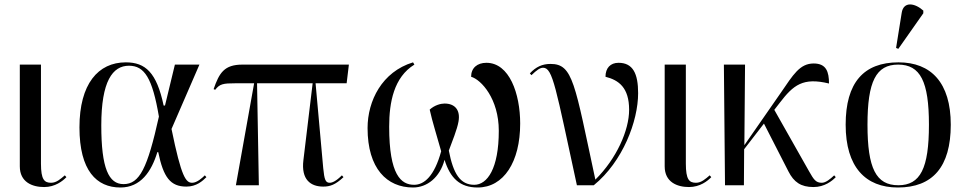

<svg xmlns="http://www.w3.org/2000/svg" viewBox="-20 -823 4299 853"><path d="M176 8C225 8 259 -19 275 -36L268 -44C249 -28 231 -11 207 -11C177 -11 162 -25 162 -96V-536H68V-84C68 -14 123 8 176 8Z M515 10C605 10 653 -61 679 -147H683C706 -35 737 6 808 6C853 6 880 -19 897 -36L890 -44C879 -33 855 -11 834 -11C806 -11 786 -34 742 -250L866 -536H757L713 -354H707C676 -501 626 -546 539 -546C416 -546 333 -450 333 -257C333 -65 409 10 515 10ZM529 -5C463 -5 430 -75 430 -266C430 -462 480 -531 553 -531C622 -531 657 -476 686 -305C635 -75 600 -5 529 -5Z M1028 0H1130L1122 -453H1369L1328 -112C1317 -24 1361 6 1416 6C1446 6 1470 -2 1506 -36L1499 -44C1472 -17 1455 -11 1445 -11C1426 -11 1421 -25 1416 -76L1382 -453H1520L1530 -536H1057C976 -536 954 -499 929 -427L936 -424C956 -450 971 -453 1026 -453H1109Z M1815 10C1877 10 1934 -34 1955 -113C1980 -32 2023 10 2102 10C2218 10 2291 -104 2291 -274C2291 -407 2243 -544 2141 -544C2100 -544 2073 -521 2073 -482C2118 -469 2196 -384 2196 -242C2196 -74 2145 -2 2087 -2C2025 -2 1994 -50 1974 -154C1989 -195 2011 -248 2017 -283C2026 -333 2002 -363 1955 -363C1938 -363 1911 -356 1889 -336C1901 -281 1920 -223 1940 -151C1910 -41 1865 -2 1820 -2C1762 -2 1709 -45 1709 -260C1709 -369 1730 -480 1821 -536L1815 -546C1677 -504 1613 -375 1613 -254C1613 -74 1699 10 1815 10Z M2543 0H2618C2747 -105 2815 -285 2815 -409C2815 -496 2792 -544 2728 -544C2692 -544 2670 -521 2670 -482C2729 -467 2775 -434 2775 -335C2775 -244 2719 -118 2625 -25C2533 -453 2526 -539 2426 -539C2389 -539 2361 -526 2334 -497L2341 -489C2365 -512 2379 -522 2393 -522C2436 -522 2449 -433 2543 0Z M3041 8C3090 8 3124 -19 3140 -36L3133 -44C3114 -28 3096 -11 3072 -11C3042 -11 3027 -25 3027 -96V-536H2933V-84C2933 -14 2988 8 3041 8Z M3201 0H3285L3286 -160L3374 -274L3483 -61C3507 -14 3538 8 3594 8C3643 8 3677 -19 3693 -36L3686 -44C3669 -28 3649 -11 3631 -11C3604 -11 3595 -26 3575 -61L3420 -335L3444 -366C3505 -446 3548 -480 3663 -452C3663 -504 3651 -541 3595 -541C3533 -541 3504 -491 3449 -411L3287 -178L3290 -536H3196Z M3971 -606 4082 -764V-776C4044 -810 3994 -818 3986 -766L3961 -610ZM3969 10C4123 10 4204 -81 4204 -269C4204 -456 4116 -546 3972 -546C3817 -546 3737 -456 3737 -269C3737 -81 3825 10 3969 10ZM3971 0C3872 0 3834 -75 3834 -269C3834 -461 3872 -536 3970 -536C4069 -536 4107 -461 4107 -269C4107 -75 4069 0 3971 0Z"/></svg>

Font: Noto Serif Display
Style: Regular
Weight: 400
Designer: Monotype Design Team
Foundry: Monotype Imaging Inc.
Version: Version 2.009